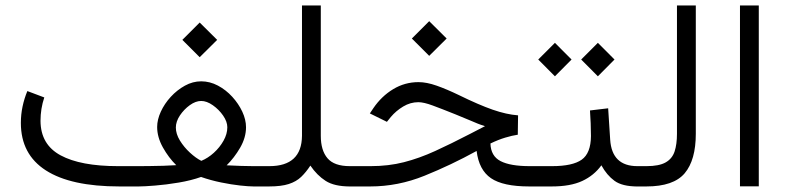

<svg xmlns="http://www.w3.org/2000/svg" viewBox="-20 -672 2834 692"><path d="M637.2 -528.3 699.7 -590.8 762.7 -528.3 699.7 -465.8ZM481 -73.2Q494.1 -73.2 518.3 -73.5Q542.5 -73.7 568.6 -74.5Q594.7 -75.2 615.2 -76.7Q587.9 -103.5 567.1 -140.6Q546.4 -177.7 546.4 -214.4Q546.4 -240.7 559.6 -269.5Q572.8 -298.3 595.5 -323Q618.2 -347.7 646.5 -363.3Q674.8 -378.9 705.1 -378.9Q736.3 -378.9 765.4 -363.5Q794.4 -348.1 817.1 -323.2Q839.8 -298.3 853.3 -269.5Q866.7 -240.7 866.7 -213.4Q866.7 -176.3 845.5 -139.6Q824.2 -103 796.9 -76.2Q822.8 -74.7 849.1 -74Q875.5 -73.2 892.6 -73.2H938.5V0H893.6Q876.5 0 845.2 -3.4Q814 -6.8 776.9 -14.4Q739.7 -22 704.6 -34.2Q668.9 -21.5 623.8 -13.9Q578.6 -6.3 539.1 -3.2Q499.5 0 480.5 0H410.2Q235.4 0 145.3 -57.9Q55.2 -115.7 55.2 -229Q55.2 -259.3 61.3 -288.1Q67.4 -316.9 78.6 -343.8L139.6 -320.8Q126 -280.3 126 -236.3Q126.5 -150.9 198.5 -112.1Q270.5 -73.2 405.3 -73.2ZM705.1 -308.1Q685.1 -308.1 664.1 -293Q643.1 -277.8 628.4 -255.9Q613.8 -233.9 613.8 -212.4Q613.8 -189.5 628.4 -165.5Q643.1 -141.6 664.6 -121.8Q686 -102.1 705.6 -92.3Q729.5 -102.1 750.7 -121.3Q772 -140.6 785.6 -164.8Q799.3 -189 799.3 -213.4Q799.3 -233.4 784.2 -255.4Q769 -277.3 747.1 -292.7Q725.1 -308.1 705.1 -308.1Z M1098.6 -75.2Q1083 -51.3 1065.4 -34.4Q1047.9 -17.6 1020.8 -8.8Q993.7 0 949.7 0H918.9V-73.2H950.7Q1067.4 -73.2 1068.4 -182.6V-652.3H1136.2V-182.6Q1136.2 -129.9 1160.4 -101.6Q1184.6 -73.2 1240.7 -73.2H1255.9V0H1241.2Q1185.1 0 1153.8 -20Q1122.6 -40 1098.6 -75.2Z M1464.4 -533.2 1526.9 -595.7 1589.8 -533.2 1526.9 -470.7ZM1846.2 -186.5Q1826.2 -183.6 1801 -176Q1775.9 -168.5 1747.6 -154.8Q1749 -109.4 1784.2 -91.3Q1819.3 -73.2 1889.2 -73.2H1915.5V0H1887.2Q1793 0 1749.5 -29.8Q1706.1 -59.6 1697.8 -127.9Q1605.5 -77.1 1510 -38.6Q1414.6 0 1314.5 0H1236.3V-73.2H1315.9Q1380.4 -73.2 1435.8 -87.4Q1491.2 -101.6 1548.3 -127.7Q1605.5 -153.8 1674.3 -189.5L1728 -217.3Q1710.9 -222.7 1701.4 -226.6Q1691.9 -230.5 1675.5 -237.5Q1659.2 -244.6 1621.6 -259.8Q1571.8 -279.8 1539.6 -291.7Q1507.3 -303.7 1487.8 -303.7Q1459 -303.7 1433.1 -288.1Q1407.2 -272.5 1388.7 -250.5L1374.5 -232.9L1313 -263.2L1325.7 -282.2Q1355 -325.2 1397 -350.6Q1439 -376 1488.3 -376Q1517.6 -376 1553.7 -363.3Q1589.8 -350.6 1633.3 -329.6Q1706.1 -293.9 1755.9 -276.6Q1805.7 -259.3 1847.2 -256.3Z M2290 0H2276.9Q2222.7 0 2194.8 -20.3Q2167 -40.5 2147.5 -76.2Q2121.1 -39.6 2078.6 -19.8Q2036.1 0 1968.8 0H1896V-73.2H1969.7Q2043.5 -73.2 2076.4 -96.4Q2109.4 -119.6 2109.9 -181.6Q2109.9 -204.1 2108.9 -228Q2107.9 -252 2106.4 -273.9L2171.9 -281.7L2179.2 -168.5Q2185.5 -73.2 2277.3 -73.2H2290ZM2074.7 -457.5 2134.8 -517.6 2194.8 -457.5 2134.8 -397ZM1919.9 -457.5 1980 -517.6 2040 -457.5 1980 -397Z M2270.5 0V-73.2H2310.1Q2355.5 -73.2 2379.2 -86.7Q2402.8 -100.1 2411.4 -126.2Q2419.9 -152.3 2419.9 -189.5V-652.3H2487.8V-189.9Q2487.8 -95.2 2447.8 -47.6Q2407.7 0 2309.6 0Z M2647 -652.3H2714.8V-0.5H2647Z"/></svg>

Font: Vazir Light FD-WOL-UI
Style: Light-FD-WOL-UI
Weight: 300
Designer: Saber Rastikerdar
Foundry: Saber Rastikerdar
Version: Version 30.0.0